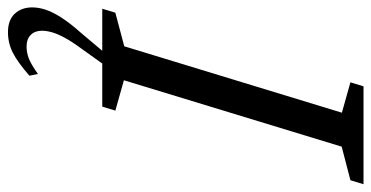

<svg xmlns="http://www.w3.org/2000/svg" viewBox="-278 -472 977 506"><g transform="rotate(90 211.0 -219.5)"><path d="M255.5 -631.5 175.5 -654 186 -688.5H444L433.5 -654L345 -631L170 -57L250 -34.5L239.5 0H-18.5L-8 -34.5L80.5 -58ZM39.5 159Q39.5 177.5 50.5 188.5Q61.5 199.5 81.5 199.5Q96.5 199.5 112 193.8Q127.5 188 153.5 169.5L158 192Q122.5 223 97.2 235.8Q72 248.5 43.5 248.5Q11.5 248.5 -5.2 230.8Q-22 213 -22 184.5Q-22 168 -16.2 150Q-10.5 132 4 109Q18.5 86 46 55L110 -21H141L85.5 56.5Q67.5 81 57.5 99.8Q47.5 118.5 43.5 132.8Q39.5 147 39.5 159Z"/></g></svg>

Font: Newsreader 12pt
Style: Italic
Weight: 400
Italic angle: -17°
Version: Version 1.003